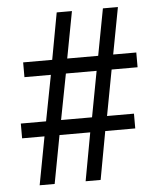

<svg xmlns="http://www.w3.org/2000/svg" viewBox="-52 -759 662 803"><g transform="rotate(-5 279.5 -357.0)"><path d="M82 0H145L183 -202H312L275 0H338L375 -202H501V-264H388L424 -456H533V-518H436L473 -714H410L373 -518H243L280 -714H216L180 -518H58V-456H169L132 -264H26V-202H120ZM195 -264 232 -456H361L325 -264Z"/></g></svg>

Font: Noto Serif Yezidi Medium
Style: Regular
Weight: 500
Designer: Dalton Maag Ltd
Foundry: Dalton Maag Ltd
Version: Version 1.001